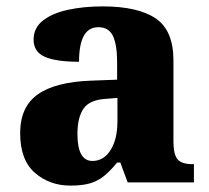

<svg xmlns="http://www.w3.org/2000/svg" viewBox="-20 -570 654 600"><path d="M200 10Q135 10 89 -30Q43 -70 43 -154Q43 -236 98 -275Q153 -314 265 -318L346 -321V-375Q346 -430 333 -457.5Q320 -485 287 -485Q227 -485 227 -377Q155 -377 120 -392.5Q85 -408 85 -446Q85 -483 114.5 -506Q144 -529 193 -539.5Q242 -550 301 -550Q411 -550 466.5 -512.5Q522 -475 522 -381V-128Q522 -87 535 -72Q548 -57 582 -57H586V0H379L356 -62H346Q324 -35 304.5 -19.5Q285 -4 261 3Q237 10 200 10ZM269 -67Q304 -67 325.5 -101Q347 -135 347 -191V-264L310 -261Q260 -258 241 -230.5Q222 -203 222 -151Q222 -67 269 -67Z"/></svg>

Font: Noto Serif ExtraBold
Style: Regular
Weight: 800
Designer: Monotype Design Team
Foundry: Monotype Imaging Inc.
Version: Version 2.014